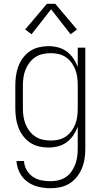

<svg xmlns="http://www.w3.org/2000/svg" viewBox="-20 -772 540 1015"><path d="M247 223Q215 223 183 215.5Q151 208 125 189Q99 170 84 140.5Q69 111 67 79H107Q108 104 120.5 126Q133 148 153 162Q173 176 197.5 181Q222 186 247 186Q268 186 289 181Q310 176 327.5 164.5Q345 153 357.5 135.5Q370 118 377.5 98Q385 78 388 57Q391 36 391 15V-102Q382 -78 367.5 -56.5Q353 -35 332.5 -20Q312 -5 287 1.5Q262 8 236 8Q211 8 185.5 2Q160 -4 138.5 -18.5Q117 -33 101.5 -54Q86 -75 77 -99Q68 -123 64.5 -148.5Q61 -174 61 -200V-320Q61 -346 64.5 -371.5Q68 -397 77 -421Q86 -445 101.5 -466Q117 -487 138.5 -501.5Q160 -516 185.5 -522Q211 -528 236 -528Q262 -528 287 -521.5Q312 -515 332.5 -500Q353 -485 367.5 -463.5Q382 -442 391 -418V-520H431V15Q431 41 427 67.5Q423 94 413 118Q403 142 386.5 163Q370 184 347.5 198Q325 212 299 217.5Q273 223 247 223ZM249 -29Q270 -29 291 -34Q312 -39 329 -51Q346 -63 358.5 -80Q371 -97 378.5 -117Q386 -137 388.5 -158Q391 -179 391 -200V-320Q391 -341 388.5 -362Q386 -383 378.5 -403Q371 -423 358.5 -440Q346 -457 329 -469Q312 -481 291 -486Q270 -491 249 -491Q228 -491 206.5 -486.5Q185 -482 167 -470Q149 -458 136 -441Q123 -424 115 -404Q107 -384 104 -362.5Q101 -341 101 -320V-200Q101 -179 104 -157.5Q107 -136 115 -116Q123 -96 136 -79Q149 -62 167 -50Q185 -38 206.5 -33.5Q228 -29 249 -29ZM147 -591 113 -616 228 -752H272L387 -616L353 -591L250 -723Z"/></svg>

Font: Iosevka SS04 Extralight
Style: Regular
Weight: 200
Monospace: yes
Designer: Belleve Invis
Foundry: Belleve Invis
Version: Version 19.0.0; ttfautohint (v1.8.4)